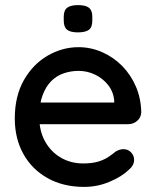

<svg xmlns="http://www.w3.org/2000/svg" viewBox="-20 -723 612 753"><path d="M310 10Q228 10 166.5 -24.5Q105 -59 71.5 -119.5Q38 -180 38 -258Q38 -346 73.5 -408.5Q109 -471 166.5 -504.5Q224 -538 288 -538Q336 -538 380.5 -518.5Q425 -499 459 -464.5Q493 -430 513 -383.5Q533 -337 534 -282Q533 -262 518 -249Q503 -236 483 -236H95L71 -321H447L428 -303V-328Q425 -363 404 -389.5Q383 -416 352.5 -430.5Q322 -445 288 -445Q258 -445 230 -435.5Q202 -426 181 -405Q160 -384 147 -349.5Q134 -315 134 -264Q134 -209 157 -168Q180 -127 219 -104.5Q258 -82 306 -82Q342 -82 366 -89.5Q390 -97 406 -108Q422 -119 434 -129Q450 -138 464 -138Q482 -138 494 -125.5Q506 -113 506 -96Q506 -74 484 -56Q457 -30 409.5 -10Q362 10 310 10ZM285 -596Q256 -596 243 -606.5Q230 -617 230 -642V-658Q230 -683 244 -693Q258 -703 286 -703Q316 -703 329 -692.5Q342 -682 342 -658V-642Q342 -616 328.5 -606Q315 -596 285 -596Z"/></svg>

Font: Quicksand SemiBold
Style: Regular
Weight: 600
Designer: Andrew Paglinawan
Foundry: Andrew Paglinawan
Version: Version 3.004